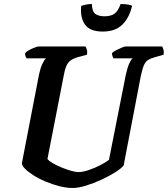

<svg xmlns="http://www.w3.org/2000/svg" viewBox="-20 -935 835 955"><path d="M342 0Q310 0 275 -9Q240 -18 206.5 -32Q173 -46 146.5 -63Q120 -80 104 -96Q88 -112 89 -124L174 -564Q181 -597 191 -618Q201 -639 209 -645H112Q110 -648 107 -655Q104 -662 105 -671Q112 -679 126 -686.5Q140 -694 154 -699Q168 -704 174 -704H405Q408 -700 411.5 -689.5Q415 -679 413 -663L365 -650Q334 -641 320 -624Q306 -607 298 -564L216 -144Q224 -134 243 -123Q262 -112 286.5 -102Q311 -92 333.5 -85.5Q356 -79 370 -79Q391 -79 421 -89Q451 -99 479 -113.5Q507 -128 522 -140L606 -564Q614 -600 623.5 -620.5Q633 -641 641 -645H544Q543 -647 540 -654.5Q537 -662 537 -671Q544 -678 558.5 -685.5Q573 -693 586.5 -698.5Q600 -704 606 -704H787Q789 -700 792.5 -689.5Q796 -679 794 -663L749 -650Q730 -645 717 -637Q704 -629 696 -611Q688 -593 680 -555L595 -112Q583 -97 553 -78Q523 -59 484 -41Q445 -23 407 -11.5Q369 0 342 0ZM491 -778Q427 -778 402.5 -813Q378 -848 384 -906Q389 -908 404.5 -911.5Q420 -915 437 -915Q438 -877 454.5 -865.5Q471 -854 500 -854Q531 -854 549 -866.5Q567 -879 580 -915Q604 -915 618.5 -912Q633 -909 637 -906Q623 -846 588 -812Q553 -778 491 -778Z"/></svg>

Font: Texturina 12pt
Style: Bold Italic
Weight: 700
Italic angle: -11°
Designer: Guillermo Torres Carreño
Foundry: Omnibus-Type
Version: Version 1.002